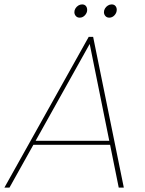

<svg xmlns="http://www.w3.org/2000/svg" viewBox="-38 -850 659 870"><path d="M364 -683H384L523 0H500L365 -668H378L5 0H-18ZM104 -194 113 -212H467L471 -194ZM323 -770Q312 -770 305.5 -777.5Q299 -785 299 -795Q299 -804 304 -812Q309 -820 317 -825Q325 -830 334 -830Q345 -830 351 -823Q357 -816 357 -805Q357 -792 347 -781Q337 -770 323 -770ZM457 -770Q446 -770 439.5 -777.5Q433 -785 433 -795Q433 -804 438 -812Q443 -820 451 -825Q459 -830 468 -830Q479 -830 485 -823Q491 -816 491 -806Q491 -792 481 -781Q471 -770 457 -770Z"/></svg>

Font: Poppins Variable
Style: Italic
Weight: 100
Italic angle: -10°
Designer: Jonny Pinhorn
Foundry: Indian Type Foundry
Version: Version 6.000